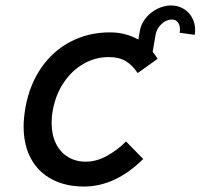

<svg xmlns="http://www.w3.org/2000/svg" viewBox="-20 -676 734 703"><path d="M66.5 -213Q66.5 -242.5 73 -281.5Q88 -365.5 131.2 -428Q174.5 -490.5 239.5 -524Q304.5 -557.5 382.5 -557.5Q439.5 -557.5 486.5 -531L492.5 -565Q497 -589.5 514.2 -610.5Q531.5 -631.5 556.2 -643.8Q581 -656 606 -656Q631.5 -656 651.8 -644Q672 -632 683.2 -611.5Q694.5 -591 694.5 -566Q694.5 -557.5 693 -548.5L638 -556Q639 -564 639 -568Q639 -584.5 631 -594.5Q623 -604.5 609.5 -604.5Q589 -604.5 571.5 -588.2Q554 -572 550 -550.5L539 -486.5Q550 -472 557 -460.5L484 -408.5Q465.5 -437 440.8 -452Q416 -467 378 -467Q328.5 -467 285.5 -442.2Q242.5 -417.5 212.8 -372.8Q183 -328 173 -270.5Q169 -250 169 -226Q169 -182.5 184.8 -150.5Q200.5 -118.5 229 -101.2Q257.5 -84 294 -84Q333.5 -84 372 -105.5Q410.5 -127 441.5 -158L504.5 -94Q402.5 7 287.5 7Q221 7 171 -19Q121 -45 93.8 -94.5Q66.5 -144 66.5 -213Z"/></svg>

Font: JuliaMono MediumItalic
Style: Regular
Weight: 500
Italic angle: -9°
Monospace: yes
Designer: cormullion
Foundry: corm
Version: Version 0.049; ttfautohint (v1.8.4)